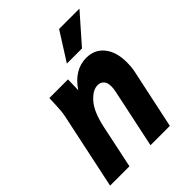

<svg xmlns="http://www.w3.org/2000/svg" viewBox="-208 -848 961 961"><g transform="rotate(-45 272.0 -367.5)"><path d="M5 0 90 -401Q94 -420 95.5 -437Q97 -454 98 -475L100 -525H232L230 -450Q257 -492 293.5 -514.5Q330 -537 373 -537Q432 -537 466.5 -494Q501 -451 501 -378Q501 -361 499.5 -344Q498 -327 494 -310L428 0H291L357 -312Q359 -320 360 -329.5Q361 -339 361 -349Q361 -373 349 -386.5Q337 -400 316 -400Q281 -400 245 -359Q209 -318 190 -228L142 0ZM284 -585 379 -735H523L391 -585Z"/></g></svg>

Font: Radio Canada Condensed
Style: Bold Italic
Weight: 700
Width: 3
Italic angle: -12°
Designer: Charles Daoud, Etienne Aubert Bonn, Alexandre Saumier Demers, Jacques Le Bailly
Foundry: Radio-Canada
Version: Version 2.104; ttfautohint (v1.8.4.7-5d5b);gftools[0.9.28.de